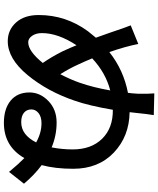

<svg xmlns="http://www.w3.org/2000/svg" viewBox="70 -883 837 1017"><g transform="rotate(90 488.5 -374.5)"><path d="M589.8 -770.5Q584 -736.3 579.1 -686.5Q578.1 -679.7 576.7 -665Q575.2 -650.4 574.2 -642.6Q702.1 -640.6 788.1 -559.1Q874 -477.5 874 -343.8Q874 -248 854.5 -176.8Q906.2 -138.7 953.1 -83L890.6 -3.9Q846.7 -56.6 817.4 -85Q754.9 23.4 630.9 23.4Q556.6 23.4 513.2 -12.2Q469.7 -47.9 469.7 -112.3Q469.7 -168 514.6 -211.9Q559.6 -255.9 628.9 -255.9Q698.2 -255.9 760.7 -229.5Q771.5 -285.2 771.5 -340.8Q771.5 -439.5 714.8 -497.1Q658.2 -554.7 561.5 -553.7Q540 -427.7 513.7 -352.5Q464.8 -208 377.9 -102.5Q291 2.9 198.2 2.9Q138.7 2.9 99.1 -41Q59.6 -85 59.6 -161.1Q59.6 -304.7 145.5 -421.9Q171.9 -455.1 179.7 -463.9Q170.9 -488.3 153.3 -538.1Q125 -623 114.3 -648.4L212.9 -688.5Q226.6 -619.1 255.9 -535.2Q350.6 -610.4 471.7 -633.8Q474.6 -652.3 476.6 -688.5Q477.5 -741.2 474.6 -773.4ZM155.3 -177.7Q155.3 -147.5 169.4 -126.5Q183.6 -105.5 204.1 -105.5Q251 -105.5 313.5 -182.6Q282.2 -227.5 252.9 -285.2Q232.4 -329.1 219.7 -361.3Q155.3 -263.7 155.3 -177.7ZM289.1 -444.3Q306.6 -402.3 321.3 -371.1Q342.8 -323.2 373 -275.4Q400.4 -327.1 418.9 -379.9Q443.4 -451.2 459 -540Q365.2 -515.6 289.1 -444.3ZM559.6 -122.1Q559.6 -97.7 577.1 -83Q594.7 -68.4 627 -68.4Q694.3 -68.4 734.4 -147.5Q683.6 -175.8 632.8 -175.8Q598.6 -175.8 579.1 -160.2Q559.6 -144.5 559.6 -122.1Z"/></g></svg>

Font: Min Sans SemiBold
Style: Regular
Weight: 600
Designer: Jinseong-Kim, NotoSansCJK, Nunito
Foundry: Jinseong-Kim
Version: Version 1.400;Glyphs 3.1.2 (3151)